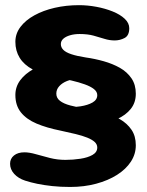

<svg xmlns="http://www.w3.org/2000/svg" viewBox="-20 -634 584 762"><path d="M258.5 108Q220 108 187.5 104.5Q155 101 128.2 95.5Q101.5 90 80 83Q52.5 74 36.2 56Q20 38 20 16Q20 -4.5 35.5 -17Q51 -29.5 77 -29.5Q96.5 -29.5 122.5 -22Q148.5 -14.5 178.2 -7Q208 0.5 239.5 0.5Q270 0.5 299.2 -4Q328.5 -8.5 347.2 -19.2Q366 -30 366 -48.5Q366 -61 355.8 -70.5Q345.5 -80 326.2 -87.8Q307 -95.5 280.2 -102Q253.5 -108.5 220.5 -115.5Q165.5 -126.5 125.2 -143.5Q85 -160.5 63 -188Q41 -215.5 41 -257Q41 -289.5 60.2 -315.5Q79.5 -341.5 113.2 -360Q147 -378.5 191.8 -388.2Q236.5 -398 287 -398L286 -320Q265 -320 246 -312.5Q227 -305 215.2 -292Q203.5 -279 203.5 -262.5Q203.5 -245 218 -233.8Q232.5 -222.5 258.8 -215.5Q285 -208.5 320 -203Q356 -197.5 391.5 -187.5Q427 -177.5 455.8 -161Q484.5 -144.5 501.8 -119.2Q519 -94 519 -57.5Q519 -22.5 499.5 7.5Q480 37.5 444.5 60Q409 82.5 361.5 95.2Q314 108 258.5 108ZM258 -130 239.5 -207.5Q270 -207.5 299.2 -212Q328.5 -216.5 347.2 -227.2Q366 -238 366 -256.5Q366 -270 352.8 -280.5Q339.5 -291 316.5 -299.2Q293.5 -307.5 263.5 -314.5Q233.5 -321.5 200.5 -328Q145.5 -339 110.2 -358Q75 -377 58 -404.8Q41 -432.5 41 -468Q41 -500.5 61.2 -527.2Q81.5 -554 116.5 -573.2Q151.5 -592.5 197 -603Q242.5 -613.5 293.5 -613.5Q327.5 -613.5 362.5 -607Q397.5 -600.5 427.2 -588.5Q457 -576.5 475 -559.5Q493 -542.5 493 -522Q493 -493 474.5 -483.2Q456 -473.5 435.5 -473.5Q414.5 -473.5 394.8 -479.8Q375 -486 351.5 -492.5Q328 -499 296 -499Q275 -499 258 -494Q241 -489 231.2 -480.2Q221.5 -471.5 221.5 -459Q221.5 -446 231.5 -436Q241.5 -426 263.2 -418.8Q285 -411.5 320 -406Q356 -401 391.5 -391Q427 -381 455.8 -364.8Q484.5 -348.5 501.8 -323.2Q519 -298 519 -262Q519 -227 499.2 -202Q479.5 -177 444 -161Q408.5 -145 361 -137.5Q313.5 -130 258 -130Z"/></svg>

Font: Gluten
Style: Bold
Weight: 700
Designer: Tyler Finck
Foundry: Etcetera Type Company
Version: Version 1.204